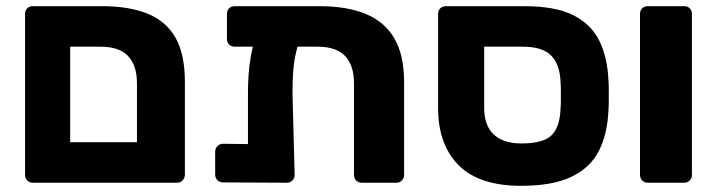

<svg xmlns="http://www.w3.org/2000/svg" viewBox="-20 -591 2319 621"><path d="M86 0Q75 0 68 -7.5Q61 -15 61 -25V-546Q61 -557 68 -564Q75 -571 86 -571H310Q398 -571 458 -546.5Q518 -522 548 -468.5Q578 -415 578 -326V-26Q578 -16 571 -8Q564 0 552 0ZM207 -131H423V-321Q423 -379 394.5 -409.5Q366 -440 305 -440H207Z M739 -440Q728 -440 721 -447Q714 -454 714 -465V-546Q714 -557 721 -564Q728 -571 739 -571H1013Q1103 -571 1164 -545.5Q1225 -520 1256 -466Q1287 -412 1287 -326V-25Q1287 -15 1280 -7.5Q1273 0 1262 0H1150Q1139 0 1132 -7Q1125 -14 1125 -25V-321Q1125 -379 1096.5 -409.5Q1068 -440 1007 -440ZM863 -509H908Q935 -509 945.5 -498Q956 -487 952 -475Q942 -443 936 -414.5Q930 -386 928 -356Q926 -326 926 -289L933 -25Q933 -15 926 -7.5Q919 0 908 0L701 -1Q691 -1 683.5 -8Q676 -15 676 -26V-101Q676 -111 683.5 -118.5Q691 -126 701 -126L782 -125V-287Q782 -320 784 -349.5Q786 -379 791.5 -410Q797 -441 808 -475Q813 -489 824.5 -499Q836 -509 863 -509Z M1666 10Q1529 10 1463 -57Q1397 -124 1397 -241V-546Q1397 -557 1404 -564Q1411 -571 1422 -571H1676Q1776 -571 1834 -542Q1892 -513 1918.5 -459Q1945 -405 1948 -330Q1949 -320 1949 -301.5Q1949 -283 1949 -264Q1949 -245 1948 -235Q1945 -159 1917.5 -104Q1890 -49 1829 -19.5Q1768 10 1666 10ZM1666 -127Q1737 -127 1764 -153.5Q1791 -180 1793 -240Q1794 -250 1794 -266.5Q1794 -283 1794 -299Q1794 -315 1793 -325Q1791 -383 1762.5 -411.5Q1734 -440 1671 -440H1546V-243Q1546 -184 1577.5 -155.5Q1609 -127 1666 -127Z M2075 0Q2064 0 2057 -7.5Q2050 -15 2050 -25V-546Q2050 -557 2057 -564Q2064 -571 2075 -571H2193Q2204 -571 2211 -564Q2218 -557 2218 -546V-25Q2218 -15 2211 -7.5Q2204 0 2193 0Z"/></svg>

Font: Rubik
Style: Bold
Weight: 700
Designer: Hubert and Fischer
Foundry: Hubert and Fischer
Version: Version 2.300;gftools[0.9.30]